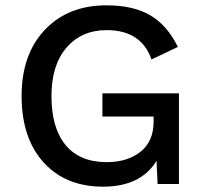

<svg xmlns="http://www.w3.org/2000/svg" viewBox="-20 -690 764 720"><path d="M364 -340H651V0H571L567 -87Q508 10 366 10Q226 10 143.5 -81Q61 -172 61 -330Q61 -486 148 -578Q235 -670 379 -670Q481 -670 544.5 -632Q608 -594 647 -514L548 -467Q510 -577 380 -577Q286 -577 229.5 -511.5Q173 -446 173 -330Q173 -210 226 -146Q279 -82 380 -82Q458 -82 507 -121Q556 -160 556 -234V-253H364Z"/></svg>

Font: Elaine Sans Medium
Style: Regular
Weight: 500
Designer: Wei Huang
Foundry: Wei Huang
Version: Version 2.001;PS 002.001;hotconv 1.0.88;makeotf.lib2.5.64775